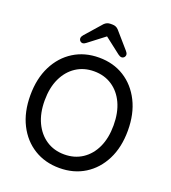

<svg xmlns="http://www.w3.org/2000/svg" viewBox="-167 -1061 1064 1197"><g transform="rotate(20 365.0 -462.0)"><path d="M365 15Q270 15 197 -30Q124 -75 82.5 -157Q41 -239 41 -350Q41 -461 82.5 -543.5Q124 -626 197 -671.5Q270 -717 365 -717Q460 -717 532.5 -671.5Q605 -626 646.5 -543.5Q688 -461 688 -350Q688 -239 646.5 -157Q605 -75 532.5 -30Q460 15 365 15ZM365 -75Q433 -75 484.5 -109Q536 -143 564.5 -204.5Q593 -266 593 -350Q593 -435 564.5 -496.5Q536 -558 484.5 -592Q433 -626 365 -626Q297 -626 245.5 -592Q194 -558 165 -496.5Q136 -435 136 -350Q136 -266 165 -204.5Q194 -143 245.5 -109Q297 -75 365 -75ZM318 -922Q335 -939 358 -939H372Q396 -939 412 -922L506 -814Q526 -792 511 -774Q495 -758 471 -776L365 -858L258 -776Q235 -757 218 -774Q204 -792 223 -814Z"/></g></svg>

Font: Zen Maru Gothic Medium
Style: Regular
Weight: 500
Designer: Yoshimichi Ohira
Foundry: Positype
Version: Version 1.001